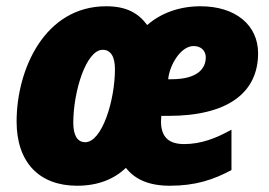

<svg xmlns="http://www.w3.org/2000/svg" viewBox="-20 -583 860 613"><path d="M226 10C293 10 344 -11 382 -47C411 -10 456 10 522 10C604 10 661 -9 719 -40V-169C669 -141 621 -123 568 -123C519 -123 494 -145 494 -196C494 -201 495 -207 495 -213H517C706 -213 804 -286 804 -413C804 -503 732 -563 620 -563C551 -563 492 -540 450 -503C422 -541 384 -563 319 -563C123 -563 33 -362 33 -195C33 -65 105 10 226 10ZM527 -330H517C521 -375 557 -436 598 -436C623 -436 637 -420 637 -400C637 -365 612 -330 527 -330ZM252 -129C227 -129 214 -151 214 -191C214 -291 255 -424 308 -424C333 -424 347 -403 347 -362C347 -263 306 -129 252 -129Z"/></svg>

Font: Noto Sans SemiCondensed Black
Style: Italic
Weight: 900
Width: 4
Italic angle: -12°
Designer: Monotype Design Team
Foundry: Monotype Imaging Inc.
Version: Version 2.013